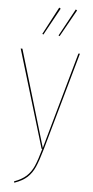

<svg xmlns="http://www.w3.org/2000/svg" viewBox="-62 -787 490 1014"><g transform="rotate(5 183.0 -280.0)"><path d="M194 0Q176 63 161 97Q146 131 121.5 153.5Q97 176 54 191L52 184Q93 169 116.5 147.5Q140 126 154.5 93.5Q169 61 186 0H182L26 -518H35L188 -5L332 -518H340ZM218 -746 139 -602 133 -605 210 -751ZM305 -744 225 -601 219 -604 298 -749Z"/></g></svg>

Font: Fira Sans Compressed Eight
Style: Regular
Weight: 100
Width: 1
Designer: bBox Type GmbH & Carrois Corporate GbR & Edenspiekermann AG
Foundry: bBox Type GmbH & Carrois Corporate GbR & Edenspiekermann AG
Version: Version 4.301